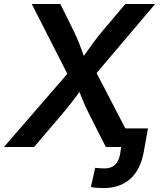

<svg xmlns="http://www.w3.org/2000/svg" viewBox="-43 -748 817 977"><path d="M-22.9 0 341.3 -420.4 325.2 -322.3 118.7 -727.5H264.2L330.1 -594.2Q345.7 -562.5 356.2 -536.6Q366.7 -510.7 375.2 -486.6Q383.8 -462.4 394 -434.6H362.8Q382.8 -461.9 399.9 -486.3Q417 -510.7 436.3 -536.9Q455.6 -563 481.9 -594.2L594.7 -727.5H746.1L408.7 -329.1L424.3 -422.9L644 0H495.6L412.6 -163.6Q398.4 -191.9 388.7 -213.4Q378.9 -234.9 371.1 -255.1Q363.3 -275.4 353.5 -300.3H375.5Q357.9 -275.4 343 -255.1Q328.1 -234.9 311 -213.4Q293.9 -191.9 270 -163.6L130.4 0ZM483.9 209Q466.8 209 450.7 207.8Q434.6 206.5 419.4 203.6L441.4 106Q452.6 107.4 466.3 108.2Q480 108.9 491.7 108.9Q522 108.9 542 90.8Q562 72.8 568.4 34.2L573.7 0H527.8L543.5 -94.7H710L688.5 24.9Q671.9 116.2 619.4 162.6Q566.9 209 483.9 209Z"/></svg>

Font: Inter 18pt SemiBold
Style: Italic
Weight: 600
Italic angle: -9.3988°
Designer: Rasmus Andersson
Foundry: rsms
Version: Version 4.001;git-66647c0bb